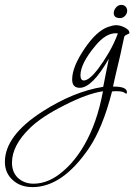

<svg xmlns="http://www.w3.org/2000/svg" viewBox="-274 -359 549 785"><path d="M-141 406Q-190 406 -221 378Q-254 349 -254 303Q-254 196 -102 98Q27 15 148 -4Q152 -23 157.5 -52Q163 -81 171 -119Q103 0 52 0Q21 0 21 -34Q21 -85 71 -159Q120 -232 168 -249Q177 -252 185.5 -254Q194 -256 201 -256Q217 -256 235 -247Q243 -243 249 -237.5Q255 -232 255 -225Q255 -221 246 -218Q237 -215 234 -209L223 -158Q218 -133 208.5 -94.5Q199 -56 188 -5H192Q245 -5 245 18Q245 24 241 24Q241 24 233 19Q225 14 204 14Q199 14 194 14Q189 14 184 15Q165 90 141 148.5Q117 207 89 248Q-19 406 -141 406ZM69 -30Q80 -30 95 -42.5Q110 -55 126 -76Q150 -108 171 -144Q192 -180 208 -222Q205 -223 199 -223Q158 -223 116 -172Q55 -99 55 -51Q55 -30 69 -30ZM-137 392Q-74 392 -15 340Q32 300 70 235Q123 144 147 14Q82 24 -10 71Q-56 94 -91 117Q-126 140 -150 163Q-225 235 -225 306Q-225 345 -201 368Q-175 392 -137 392ZM217 -285Q191 -285 191 -306Q191 -317 200 -328Q209 -339 222 -339Q233 -339 239.5 -332Q246 -325 246 -315Q246 -304 237.5 -294.5Q229 -285 217 -285Z"/></svg>

Font: Corinthia
Style: Regular
Weight: 400
Designer: Robert E. Leuschke
Foundry: Robert E. Leuschke
Version: Version 1.013; ttfautohint (v1.8.3)